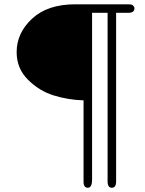

<svg xmlns="http://www.w3.org/2000/svg" viewBox="-20 -715 682 901"><path d="M58.1 -470.2Q58.1 -560.1 130.6 -627.4Q203.1 -694.8 333 -694.8H581.1Q596.2 -694.8 601.6 -691.4Q606.9 -688 610.8 -679.2Q611.8 -669.4 606.4 -662.6Q601.1 -655.8 585 -654.8H524.9V136.2Q524.9 166 504.9 166Q484.9 166 484.9 136.2V-654.8H412.1V127.9Q412.1 166 392.1 166Q372.1 166 372.1 138.2V-244.1Q300.3 -246.1 232.2 -267.1Q164.1 -288.1 111.1 -341.1Q58.1 -394 58.1 -470.2Z"/></svg>

Font: CMU Bright
Style: Roman
Weight: 500
Version: Version 0.7.0